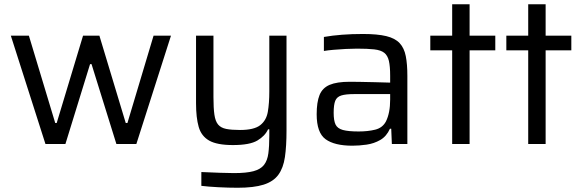

<svg xmlns="http://www.w3.org/2000/svg" viewBox="-20 -678 2736 904"><path d="M194 0 31 -510H116L240 -99H247L371 -510H448L572 -99H580L703 -510H785L622 0H528L411 -376H404L288 0Z M1099 206Q1056 206 1008 203.5Q960 201 928 197V132Q977 134 1015 135.5Q1053 137 1082 137Q1140 137 1173.5 128Q1207 119 1223 98.5Q1239 78 1243.5 44Q1248 10 1248 -39V-69H1242Q1228 -38 1192 -16.5Q1156 5 1077 5Q1002 5 965 -16Q928 -37 915.5 -80.5Q903 -124 903 -192V-510H985V-221Q985 -169 989.5 -138Q994 -107 1007 -91.5Q1020 -76 1045 -71Q1070 -66 1110 -66Q1176 -66 1205 -88.5Q1234 -111 1241 -151.5Q1248 -192 1248 -248V-510H1329V-63Q1329 10 1321.5 61.5Q1314 113 1290.5 145Q1267 177 1221 191.5Q1175 206 1099 206Z M1639 8Q1555 8 1513 -22.5Q1471 -53 1471 -140Q1471 -197 1484.5 -230.5Q1498 -264 1532 -278.5Q1566 -293 1627 -293Q1641 -293 1674 -292.5Q1707 -292 1746 -291Q1785 -290 1817 -289V-321Q1817 -366 1811 -391.5Q1805 -417 1789 -429.5Q1773 -442 1742 -445.5Q1711 -449 1661 -449Q1638 -449 1608 -447.5Q1578 -446 1550 -443.5Q1522 -441 1505 -438V-504Q1585 -518 1689 -518Q1757 -518 1798.5 -508Q1840 -498 1861.5 -475Q1883 -452 1890.5 -414Q1898 -376 1898 -321V0H1825L1822 -72H1816Q1800 -36 1770.5 -19Q1741 -2 1706 3Q1671 8 1639 8ZM1669 -59Q1712 -59 1746.5 -67.5Q1781 -76 1797 -106Q1817 -146 1817 -209V-235H1647Q1608 -235 1587 -228.5Q1566 -222 1558.5 -203.5Q1551 -185 1551 -147Q1551 -110 1560 -91.5Q1569 -73 1594.5 -66Q1620 -59 1669 -59Z M2109 0V-441H2006V-510H2109V-658H2191V-510H2312V-441H2191V0Z M2467 0V-441H2364V-510H2467V-658H2549V-510H2670V-441H2549V0Z"/></svg>

Font: Saira
Style: Regular
Weight: 400
Designer: Hector Gatti with collaboration of the Omnibus-Type team
Foundry: Omnibus-Type
Version: Version 1.100; ttfautohint (v1.8.3)